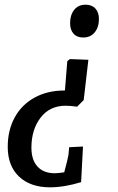

<svg xmlns="http://www.w3.org/2000/svg" viewBox="-20 -525 503 819"><path d="M357 -270 337 -98 309 -70Q279 -74 260 -74Q192 -74 153 -23Q114 28 114 105Q114 157 140 185.5Q166 214 214 214Q226 214 254 210Q269 154 272 136L275 103L334 100L326 252Q254 274 193 274Q110 274 61.5 228.5Q13 183 13 101Q13 30 43 -24.5Q73 -79 128 -109Q183 -139 255 -139H257L267 -264L278 -273ZM402 -444Q402 -409 384 -387Q366 -365 335 -365Q308 -365 293.5 -381.5Q279 -398 279 -426Q279 -461 296.5 -483Q314 -505 345 -505Q372 -505 387 -488.5Q402 -472 402 -444Z"/></svg>

Font: Andada Pro SemiBold
Style: Italic
Weight: 600
Italic angle: -6.99998°
Designer: Carolina Giovagnoli
Foundry: Huerta Tipografica
Version: Version 3.005